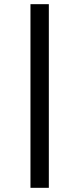

<svg xmlns="http://www.w3.org/2000/svg" viewBox="-20 -711 380 920"><path d="M214 189V-691H126V189Z"/></svg>

Font: XITS Math
Style: Bold
Weight: 700
Designer: MicroPress Inc., with final additions and corrections provided by Coen Hoffman, Elsevier (retired)
Version: Version 1.105